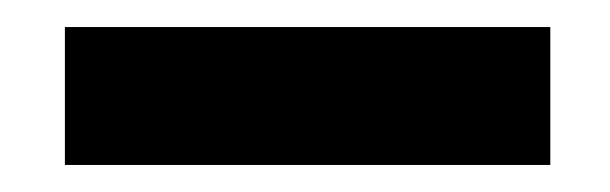

<svg xmlns="http://www.w3.org/2000/svg" viewBox="-20 -672 451 142"><path d="M28 -550H387V-652H28Z"/></svg>

Font: Charger Sport
Style: BlkExt
Weight: 900
Designer: Jasper
Foundry: Cannot Into Space Fonts
Version: Version 1.1